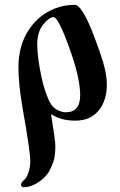

<svg xmlns="http://www.w3.org/2000/svg" viewBox="-20 -495 506 808"><path d="M57.6 -210.9Q57.6 -343.8 147.5 -421.9Q172.9 -443.4 210.4 -459Q248 -474.6 294.9 -474.6Q322.3 -474.6 367.2 -365.2Q398.4 -285.2 414.1 -232.4Q429.7 -179.7 429.7 -138.7Q429.7 -72.3 395 -29.8Q360.4 12.7 296.9 12.7Q237.3 12.7 197.3 -13.7L195.3 -11.7Q212.9 96.7 212.9 119.1Q212.9 158.2 206.1 180.7Q199.2 203.1 185.5 228.5Q168 255.9 137.7 274.4Q107.4 293 80.1 293Q75.2 293 71.8 290Q68.4 287.1 68.4 282.2Q68.4 273.4 84 259.8Q93.8 250 100.6 228.5Q107.4 207 107.4 183.6Q107.4 141.6 76.2 -33.2Q57.6 -138.7 57.6 -210.9ZM136.7 -308.6Q136.7 -255.9 154.3 -171.9Q160.2 -141.6 171.9 -107.9Q183.6 -74.2 191.4 -62.5Q201.2 -43 220.7 -32.7Q240.2 -22.5 256.8 -22.5Q317.4 -22.5 317.4 -94.7Q317.4 -170.9 267.6 -304.7Q224.6 -422.9 205.1 -422.9Q187.5 -422.9 162.1 -392.1Q136.7 -361.3 136.7 -308.6Z"/></svg>

Font: Monomakh Unicode TT
Style: Medium
Weight: 500
Designer: Alexey Kryukov, Aleksandr Andreev
Version: Version 1.1